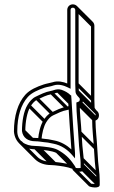

<svg xmlns="http://www.w3.org/2000/svg" viewBox="-20 -712 509 861"><path d="M138 -78.5C151.6 -78.5 164.4 -76 177.2 -74.5L194.8 -72.6L219.6 -67.6C254.7 -61 283.1 -40.7 303.3 -17.1L316.4 -1.8L316.5 -24.3L316.5 -24.6C310.3 -104.3 305.3 -185.2 300.5 -267.4C300.1 -271.9 299.5 -276.1 299.5 -279L299.5 -283.6L296.4 -285.2C285.2 -296.4 272.2 -303.4 256.5 -309.1C249.9 -311.3 243.4 -311.7 239.3 -311.5C225.3 -310.7 219.7 -306.3 208.8 -304.4C182.2 -299.8 162 -288.6 140.9 -278.8C123.8 -271 112.1 -255.7 103.6 -242C85.7 -212.7 78.5 -166.4 78.5 -125V-124.5C82.6 -94.5 105.2 -78.5 138 -78.5ZM93.5 -125.5C93.5 -164.3 101.2 -209.3 116.4 -234.1C124.2 -246.9 134.7 -259.5 147.1 -265.2C168.9 -275.2 187.8 -285.6 211.2 -289.6C225.6 -292.1 232 -296.5 240 -296.5H240.8C242.7 -296.9 245.6 -296.9 251.5 -294.9C265.2 -289.9 273.9 -286 284.6 -275.8C289.2 -198.3 294.4 -119 300.1 -42C280 -60.6 253.6 -76.5 222.4 -82.4L197.2 -87.4L178.8 -89.5C167 -90.8 153.5 -93.5 138 -93.5C112 -93.5 93.5 -103 93.5 -125.5ZM317.5 -667V-335C317.5 -324.2 317.8 -313.4 318.5 -302.5C318.7 -291.8 324.1 -286.3 327.2 -282.2L336.3 -272.1C339.1 -269 338.1 -261.5 335.1 -257.7C332 -255.5 326.9 -253.9 322.5 -252.4V-247C322.5 -200.7 328.3 -161.6 330.5 -117.6C332.6 -75.4 335.7 -38.8 340.6 2C341.7 11.3 341.5 21.2 341.5 28V41.4C333.9 42.4 324 42 319.8 41.2C316.6 32.6 313 29 310.2 24.8C291.6 -3.2 269.6 -23.2 239.6 -39.6C218.1 -51.6 181 -53.7 155.9 -56.5C150.3 -57.1 144.2 -57.5 138 -57.5C92.3 -57.5 57.5 -80.9 57.5 -123.3C57.5 -190.5 74.4 -243.3 104.6 -277C122 -296.5 151.5 -309.3 180.4 -318.9C190.8 -322.3 208.7 -324.2 220.8 -329C243.1 -336.3 267.1 -328.6 285.7 -319.3L296.5 -313.9V-667C296.5 -673.6 300.5 -677.5 306.5 -677.5C312.7 -677.5 317.5 -673.2 317.5 -667ZM138 -42.5C143.8 -42.5 149 -42.1 154.1 -41.5C180.5 -38.6 211.6 -36.4 232.8 -26.2C261.1 -12.6 280.5 7.3 297.8 33.2C300.9 37.9 305.1 44.1 305.5 46.1L305.5 49.5L308.1 52.1C312.4 56.5 356.5 65.5 356.5 46V28C356.5 20.4 356.2 11.3 355.5 0.5C350.7 -40 347.6 -76 345.5 -118.4C343.3 -161.6 337.9 -198.9 337.5 -241.9C339.4 -242.8 342.5 -244.5 344.5 -246C354.2 -253.2 356.3 -271.4 347.7 -281.9L338.8 -291.7C334.3 -296.8 333.5 -297.2 333.5 -303V-303.2L333.5 -303.5C332.8 -314 332.5 -324.5 332.5 -335V-667C332.5 -681.5 320.7 -692.5 306.5 -692.5C292.1 -692.5 281.5 -681.2 281.5 -667V-337.7C264.3 -344.8 239.5 -351.1 215.6 -343.1C206.4 -340.3 188.6 -337.4 175.6 -333.1C146.5 -323.4 114 -310 93.4 -287C59.9 -249.6 42.5 -191.2 42.5 -123V-122.7L42.5 -122.4C46.4 -72.2 85.5 -42.5 138 -42.5ZM132.7 -44.7 203.4 26 214 15.4 143.3 -55.3ZM149.7 -43.7 220.4 27 231 16.4 160.3 -54.3ZM343.7 51.3 414.4 122 425 111.4 354.3 40.7ZM343.7 33.3 414.4 104 425 93.4 354.3 22.7ZM342.7 6.3 413.4 77 424 66.4 353.3 -4.3ZM332.7 -112.7 403.4 -42 414 -52.6 343.3 -123.3ZM324.7 -241.7 395.4 -171 406 -181.6 335.3 -252.3ZM334.7 -246.7 405.4 -176 416 -186.6 345.3 -257.3ZM320.7 -297.7 391.4 -227 402 -237.6 331.3 -308.3ZM319.7 -329.7 390.4 -259 401 -269.6 330.3 -340.3ZM319.7 -661.7 390.4 -591 401 -601.6 330.3 -672.3ZM80.7 -119.7 118.5 -81.8 129.2 -92.5 91.3 -130.3ZM104.7 -232.7 175.4 -162 186 -172.6 115.3 -243.3ZM138.7 -266.7 209.4 -196 220 -206.6 149.3 -277.3ZM204.7 -291.7 275.4 -221 286 -231.6 215.3 -302.3ZM234.7 -298.7 288.7 -244.7 299.3 -255.3 245.3 -309.3ZM248.7 -296.7 288 -257.5 298.6 -268 259.3 -307.3ZM292.8 -237.2C288.5 -235.8 284.7 -234.6 279.5 -233.7C252.9 -229 232.7 -217.8 211.6 -208.1C194.5 -200.3 182.8 -185 174.3 -171.2C160.7 -149.1 153.6 -117.3 150.6 -85.3L165.6 -83.9C168.4 -114.5 175.7 -144.8 187.1 -163.4C194.9 -176.1 205.4 -188.8 217.8 -194.5C239.6 -204.5 258.5 -214.8 282 -218.9C288.2 -220 293.5 -221.6 297.6 -223ZM314.6 -674.3 385.3 -603.6C387.1 -601.8 388.2 -599.3 388.2 -596.3L388.2 -264.3C388.2 -257.1 388.5 -247.5 388.7 -241.9L338.3 -292.3L327.7 -281.7L398.4 -211L409.7 -220.8C405.2 -226.7 404.2 -226.3 404.2 -232.3V-232.5L404.2 -232.8C403.5 -243.3 403.2 -253.8 403.2 -264.3L403.2 -596.3C403.2 -603.3 400.4 -609.7 395.9 -614.2L325.2 -684.9ZM336.7 -271.7 407.1 -201.3C410.4 -198 408.7 -190.6 405.8 -187C402.7 -184.8 397.6 -183.2 393.2 -181.7V-176.3C393.2 -130 399 -90.9 401.2 -46.9C403.3 -4.7 406.4 31.9 411.3 72.7C412.4 82 412.2 91.9 412.2 98.7V112.1C403.5 113.3 391.6 112.3 388.7 111.5L318.7 41.5L308.1 52.1L378.8 122.8C383.2 127.2 427.2 136.2 427.2 116.7V98.7C427.2 91.1 426.9 82 426.2 71.2L426.2 71C421.1 30.6 418.3 -5.5 416.2 -47.7C414 -90.9 408.6 -128.2 408.2 -171.2C410.1 -172.1 413.2 -173.8 415.2 -175.3C424.9 -182.8 427 -200.6 418.3 -211.3L347.3 -282.3ZM230.7 -27.7 280.8 22.3C260.9 18.1 243.7 16.2 226.6 14.3C221 13.6 215 13.2 208.7 13.2C182.5 13.2 161.3 5.2 147.3 -8.8L76.6 -79.5L66 -68.9L136.7 1.8C154.1 19.2 179.5 28.2 208.7 28.2C214.5 28.2 219.7 28.6 224.8 29.2C251.3 32.1 282.8 36.2 303.9 44.7L337.8 58.2L241.3 -38.3Z"/></svg>

Font: CiSf OpenHand
Style: Gls
Weight: 400
Foundry: Cannot Into Space Fonts
Version: Version 0.7892